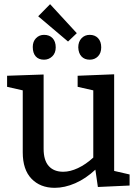

<svg xmlns="http://www.w3.org/2000/svg" viewBox="-20 -890 664 920"><path d="M527 -71 601 -54V-1L449 6L437 -77Q391 -34 340.5 -12Q290 10 242 10Q173 10 131 -33.5Q89 -77 89 -160V-457L14 -474V-527L189 -533V-177Q189 -122 213.5 -94.5Q238 -67 283 -67Q316 -67 353.5 -84.5Q391 -102 427 -135V-457L352 -474V-527L527 -534ZM348 -731 306 -691 163 -812 220 -870ZM137 -665Q137 -691 152.5 -707Q168 -723 191 -723Q217 -723 232 -707Q247 -691 247 -663Q247 -636 230.5 -620Q214 -604 191 -604Q165 -604 151 -620Q137 -636 137 -665ZM355 -663Q355 -690 370.5 -706.5Q386 -723 410 -723Q435 -723 450 -707Q465 -691 465 -663Q465 -636 449.5 -620Q434 -604 410 -604Q385 -604 370.5 -619.5Q356 -635 355 -663Z"/></svg>

Font: Bitter Pro Medium
Style: Regular
Weight: 500
Designer: Sol Matas, and Bitter project Authors
Foundry: Sol Matas
Version: Version 1.010